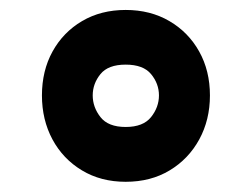

<svg xmlns="http://www.w3.org/2000/svg" viewBox="-20 -438 498 380"><path d="M228.7 -310.1Q263.5 -310.1 279 -291.3Q294.6 -272.4 294.6 -249.2Q294.6 -225.9 279 -206.3Q263.4 -186.7 228.7 -186.7Q194.1 -186.7 178.8 -206.3Q163.5 -225.9 163.5 -249.2Q163.5 -272.4 178.8 -291.3Q194 -310.1 228.7 -310.1ZM228.7 -418.3Q179.9 -418.3 142.5 -396.3Q105.1 -374.3 84 -336.1Q63 -298 63 -249.1Q63 -200.9 83.8 -162.1Q104.7 -123.3 142.2 -100.8Q179.6 -78.2 228.7 -78.2Q278.4 -78.2 315.8 -100.8Q353.2 -123.3 374.4 -162.1Q395.5 -200.9 395.5 -249.1Q395.5 -298 374.2 -336.1Q352.9 -374.3 315.2 -396.3Q277.6 -418.3 228.7 -418.3Z"/></svg>

Font: Estedad VF
Style: Regular
Weight: 100
Designer: Amin Abedi
Version: Version 7.3